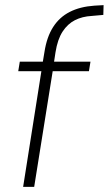

<svg xmlns="http://www.w3.org/2000/svg" viewBox="-20 -727 423 747"><path d="M70 0 141 -450H51L57 -487H157L145 -477L153 -525Q162 -583 186.5 -621.5Q211 -660 251 -680.5Q291 -701 347 -705L383 -707L382 -669L337 -665Q300 -663 271.5 -648.5Q243 -634 223.5 -604Q204 -574 196 -524L189 -478L181 -487H332L326 -450H185L113 0Z"/></svg>

Font: Nunito Sans 10pt SemiCondensed ExtraLight
Style: Italic
Weight: 250
Width: 4
Italic angle: -9°
Designer: Vernon Adams
Foundry: Vernon Adams
Version: Version 3.101;gftools[0.9.27]